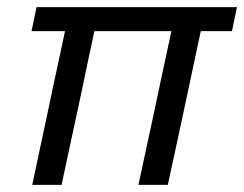

<svg xmlns="http://www.w3.org/2000/svg" viewBox="-20 -516 682 536"><path d="M70 0Q81.5 -54.5 92.8 -107.2Q104 -160 117 -220.5L127 -268.5Q137 -315 145.5 -354.2Q154 -393.5 161.5 -429H68L82 -496H641.5L627.5 -429H540.5L490.5 -194.5Q480.5 -148.5 470 -99.2Q459.5 -50 448.5 0H366.5Q374.5 -36.5 385.2 -87Q396 -137.5 407.5 -190.5Q418.5 -243.5 430.8 -300.2Q443 -357 458.5 -429H243.5Q236 -394 228.2 -357.8Q220.5 -321.5 212.5 -282.5L198.5 -216.5Q186 -159.5 174.8 -107Q163.5 -54.5 152 0Z"/></svg>

Font: Commissioner
Style: Italic
Weight: 400
Italic angle: -12°
Designer: Kostas Bartsokas
Foundry: Kostas Bartsokas
Version: Version 1.000; ttfautohint (v1.8.3)